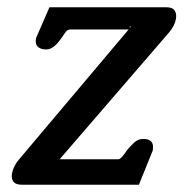

<svg xmlns="http://www.w3.org/2000/svg" viewBox="-20 -508 509 528"><path d="M144 -70H305Q309 -70 313.5 -74.5Q318 -79 320 -82Q322 -84 323.5 -86.5Q325 -89 327 -92Q338 -106 349 -116Q360 -126 374 -126Q406 -126 400 -94L362 0H40Q8 0 13 -31Q17 -51 31 -68L338 -432L339 -433V-434Q340 -436 340 -436.5Q340 -437 335 -433H339Q341 -431 340 -429.5Q339 -428 338 -427H334H174Q166 -427 161 -420.5Q156 -414 151 -406Q147 -401 143 -395.5Q139 -390 134 -385Q129 -380 122 -376Q115 -372 106 -372Q92 -372 84 -379.5Q76 -387 79 -403L116 -488H438Q454 -488 460 -479.5Q466 -471 464 -457Q461 -438 446 -420Z"/></svg>

Font: Jura
Style: Bold Italic
Weight: 700
Designer: Ed Merritt
Foundry: Ten by Twenty
Version: Version 1.007